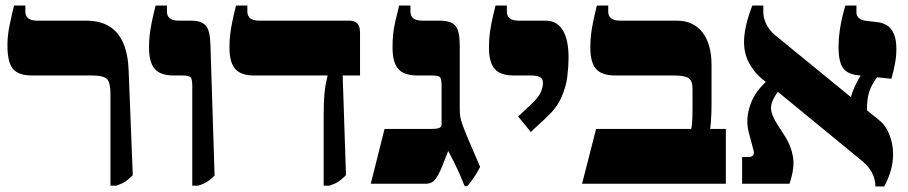

<svg xmlns="http://www.w3.org/2000/svg" viewBox="-20 -667 3296 697"><path d="M381 7V-326Q381 -367 368.5 -380Q356 -393 313 -393H96Q47 -393 27 -417Q7 -441 7 -502Q7 -533 12.5 -563.5Q18 -594 31 -647H72V-625Q72 -609 82.5 -600.5Q93 -592 116 -592H291Q343 -592 376.5 -571.5Q410 -551 427.5 -510.5Q445 -470 447 -411L462 -31Q446 -15 434.5 -7.5Q423 0 402 7Z M678 7V-355Q678 -380 672 -386.5Q666 -393 640 -393H610Q563 -393 542 -416.5Q521 -440 521 -495Q521 -520 523.5 -541Q526 -562 531 -587Q536 -612 545 -647H586V-625Q586 -609 596.5 -600.5Q607 -592 630 -592H673Q712 -592 727.5 -573.5Q743 -555 744 -502L759 -30Q741 -12 727.5 -4.5Q714 3 699 7Z M1155 7V-245Q1155 -295 1157.5 -322.5Q1160 -350 1163 -365Q1166 -380 1169 -391V-393H902Q855 -393 834 -416.5Q813 -440 813 -495Q813 -520 815.5 -541Q818 -562 823 -587Q828 -612 837 -647H878V-625Q878 -609 888.5 -600.5Q899 -592 922 -592H1247Q1268 -592 1277.5 -581.5Q1287 -571 1287 -548V-393H1224L1236 -31Q1220 -15 1208.5 -7.5Q1197 0 1176 7Z M1667 9Q1657 -16 1647.5 -37.5Q1638 -59 1628 -79Q1618 -99 1607 -119L1588 -70Q1572 -30 1559.5 -15Q1547 0 1527 0H1326L1376 -199H1547Q1562 -199 1570 -201Q1578 -203 1580.5 -207Q1583 -211 1583 -217V-355Q1583 -380 1577.5 -386.5Q1572 -393 1546 -393H1494Q1447 -393 1426 -416.5Q1405 -440 1405 -495Q1405 -520 1407 -541Q1409 -562 1414.5 -587Q1420 -612 1429 -647H1470V-625Q1470 -609 1480.5 -600.5Q1491 -592 1514 -592H1577Q1618 -592 1633.5 -573Q1649 -554 1649 -502V-270Q1649 -255 1651 -242.5Q1653 -230 1660 -211Q1667 -192 1681 -159L1723 -61Q1710 -36 1697.5 -18.5Q1685 -1 1676 9Z M1907 -188 1861 -244 1912 -292Q1935 -314 1943 -332Q1951 -350 1951 -366Q1951 -382 1939.5 -387.5Q1928 -393 1904 -393H1844Q1797 -393 1776 -416.5Q1755 -440 1755 -495Q1755 -520 1757.5 -541Q1760 -562 1765 -587Q1770 -612 1779 -647H1820V-625Q1820 -609 1830.5 -600.5Q1841 -592 1864 -592H1961Q2002 -592 2023 -557.5Q2044 -523 2044 -457Q2044 -427 2039.5 -389.5Q2035 -352 2018 -313.5Q2001 -275 1963 -240Z M2093 0 2144 -199H2489Q2491 -206 2492 -215.5Q2493 -225 2493.5 -239Q2494 -253 2494 -274V-346Q2494 -373 2480 -383Q2466 -393 2426 -393H2212Q2165 -393 2144 -416.5Q2123 -440 2123 -495Q2123 -520 2125.5 -541Q2128 -562 2133 -587Q2138 -612 2147 -647H2188V-625Q2188 -609 2198.5 -600.5Q2209 -592 2232 -592H2437Q2497 -592 2530 -549.5Q2563 -507 2563 -431V-287Q2563 -274 2562.5 -258.5Q2562 -243 2561 -227.5Q2560 -212 2558 -199H2615V0Z M3158 10Q3158 -3 3154 -18.5Q3150 -34 3138.5 -51.5Q3127 -69 3102 -89L2746 -381Q2718 -404 2699.5 -438Q2681 -472 2681 -515Q2681 -540 2688 -572.5Q2695 -605 2711 -647H2751V-622Q2751 -603 2761 -581Q2771 -559 2793 -540L3171 -231Q3188 -218 3199 -198.5Q3210 -179 3216 -155.5Q3222 -132 3222 -106Q3222 -78 3214.5 -50.5Q3207 -23 3190 10ZM2674 0V-97H2696Q2709 -97 2714 -103Q2719 -109 2715 -123L2698 -187Q2687 -229 2700 -274.5Q2713 -320 2744 -353L2788 -400L2824 -363L2801 -330Q2779 -299 2779 -274.5Q2779 -250 2804 -212L2831 -170Q2851 -139 2858.5 -99Q2866 -59 2846 0ZM3127 -260 3069 -309Q3069 -319 3076 -336.5Q3083 -354 3093.5 -374Q3104 -394 3115 -410L3149 -459L3201 -439L3158 -378Q3145 -359 3138 -340.5Q3131 -322 3129 -302.5Q3127 -283 3127 -260ZM3216 -381 3093 -394Q3053 -399 3038.5 -423Q3024 -447 3024 -495Q3024 -527 3030 -566Q3036 -605 3049 -647H3089V-622Q3089 -609 3098.5 -601Q3108 -593 3127 -591L3162 -587Q3200 -583 3217 -558.5Q3234 -534 3234 -490Q3234 -462 3229 -436Q3224 -410 3216 -381Z"/></svg>

Font: Noto Serif Hebrew Black
Style: Regular
Weight: 900
Version: Version 2.003